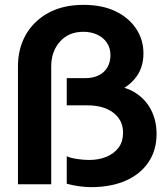

<svg xmlns="http://www.w3.org/2000/svg" viewBox="-20 -759 690 791"><path d="M355 12Q334 12 307.5 8.5Q281 5 255 -2V-115Q271 -108 297.5 -104Q324 -100 347 -100Q388 -100 419.5 -113.5Q451 -127 469 -151.5Q487 -176 487 -212Q487 -264 447 -294.5Q407 -325 340 -325H255V-437H330Q364 -437 387.5 -449Q411 -461 423 -482.5Q435 -504 435 -532Q435 -562 420 -583.5Q405 -605 380 -616.5Q355 -628 323 -628Q263 -628 227 -587.5Q191 -547 191 -486V0H54V-486Q54 -559 86.5 -616Q119 -673 179.5 -706Q240 -739 324 -739Q401 -739 456 -712.5Q511 -686 541 -640.5Q571 -595 571 -539Q571 -476 534.5 -433.5Q498 -391 440 -374L436 -406Q494 -404 536.5 -377.5Q579 -351 602 -307Q625 -263 625 -207Q625 -140 591.5 -90.5Q558 -41 497.5 -14.5Q437 12 355 12Z"/></svg>

Font: Azeret Mono SemiBold
Style: Regular
Weight: 600
Designer: Martin Vácha
Foundry: Displaay
Version: Version 1.002